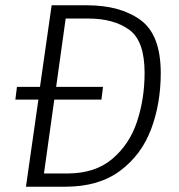

<svg xmlns="http://www.w3.org/2000/svg" viewBox="-20 -705 675 725"><path d="M587 -429Q587 -314 550.5 -217Q514 -120 433.5 -60Q353 0 227 0H78L125 -329H38L44 -377H131L175 -685H309Q434 -685 510.5 -629.5Q587 -574 587 -429ZM526 -430Q526 -551 467.5 -593Q409 -635 313 -635H228L192 -377H369L363 -329H185L146 -50H235Q339 -50 404 -105Q469 -160 497.5 -246Q526 -332 526 -430Z"/></svg>

Font: Fira Sans Light
Style: Italic
Weight: 300
Italic angle: -8°
Designer: bBox Type GmbH & Carrois Corporate GbR & Edenspiekermann AG
Foundry: bBox Type GmbH & Carrois Corporate GbR & Edenspiekermann AG
Version: Version 4.301